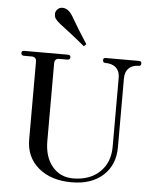

<svg xmlns="http://www.w3.org/2000/svg" viewBox="-62 -992 856 1054"><g transform="rotate(5 366.5 -465.0)"><path d="M374 -740Q330 -777 285 -811.5Q240 -846 235 -850Q215 -866 208 -876.5Q201 -887 201 -904Q201 -917 212 -928.5Q223 -940 239 -940Q272 -940 297 -898Q331 -838 387 -752ZM372 10Q258 10 189 -48.5Q120 -107 120 -204V-632Q120 -659 94 -659H51Q36 -659 36 -674Q36 -686 51 -686H291Q306 -686 306 -674Q306 -659 291 -659H246Q220 -659 220 -632V-204Q220 -117 263.5 -64.5Q307 -12 378 -12Q470 -12 525 -64.5Q580 -117 580 -204V-585Q580 -620 559 -639.5Q538 -659 499 -659Q486 -659 486 -674Q486 -686 499 -686H683Q697 -686 697 -673Q697 -659 683 -659Q649 -659 629 -639Q609 -619 609 -585V-204Q609 -106 545 -48Q481 10 372 10Z"/></g></svg>

Font: HK Venetian
Style: Regular
Weight: 400
Designer: Alfredo Marco Pradil
Foundry: Alfredo Marco Pradil
Version: Version 1.000;PS 001.000;hotconv 1.0.88;makeotf.lib2.5.64775